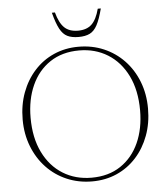

<svg xmlns="http://www.w3.org/2000/svg" viewBox="-59 -937 872 1000"><g transform="rotate(-5 377.0 -437.0)"><path d="M371.5 -695Q443 -695 503.8 -669Q564.5 -643 609.8 -595.5Q655 -548 680 -483.5Q705 -419 705 -343Q705 -266.5 681 -202Q657 -137.5 613.8 -89.8Q570.5 -42 511.8 -16Q453 10 383 10Q312 10 251 -16Q190 -42 145 -89.5Q100 -137 74.8 -201.5Q49.5 -266 49.5 -342Q49.5 -418.5 73.5 -483Q97.5 -547.5 140.8 -595.2Q184 -643 243 -669Q302 -695 371.5 -695ZM381.5 -9.5Q470.5 -9.5 533.5 -51.8Q596.5 -94 629.8 -168Q663 -242 663 -337Q663 -442 625.8 -518Q588.5 -594 523 -634.8Q457.5 -675.5 373.5 -675.5Q284.5 -675.5 221.2 -633.2Q158 -591 124.8 -517.2Q91.5 -443.5 91.5 -348Q91.5 -243 128.8 -167Q166 -91 231.5 -50.2Q297 -9.5 381.5 -9.5ZM377.5 -778.5Q423 -778.5 449 -803.2Q475 -828 489.5 -883.5H505.5Q491 -827.5 475 -797.8Q459 -768 436 -756.8Q413 -745.5 377.5 -745.5Q342 -745.5 319 -756.8Q296 -768 280 -797.8Q264 -827.5 249.5 -883.5H265.5Q280.5 -828 306.2 -803.2Q332 -778.5 377.5 -778.5Z"/></g></svg>

Font: Newsreader 36pt ExtraLight
Style: Regular
Weight: 250
Designer: Hugues Gentile
Foundry: Production Type
Version: Version 1.003